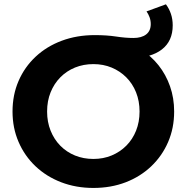

<svg xmlns="http://www.w3.org/2000/svg" viewBox="-20 -878 884 909"><path d="M422.2 11.8Q339.6 11.8 269.5 -15.2Q199.4 -42.2 147.9 -91.1Q96.4 -140 67.9 -206.1Q39.3 -272.2 39.3 -350Q39.3 -428.8 67.9 -494.7Q96.4 -560.6 148.6 -609.5Q200.8 -658.4 272.3 -685.1Q343.8 -711.8 428.6 -711.8Q485.2 -711.8 529.9 -705Q574.6 -698.2 611.6 -698.2Q650.1 -698.2 671.9 -715Q693.7 -731.8 693.7 -764Q693.7 -781.6 687.9 -796.9Q682.1 -812.2 673.7 -824L765.5 -857.6Q780.7 -837.4 789.2 -812.3Q797.7 -787.2 797.7 -758Q797.7 -683.5 746.2 -643.8Q694.8 -604.2 605.4 -604.2Q567.3 -604.2 530 -609Q492.8 -613.8 458.4 -618.2L649 -641.9Q695.4 -613.1 730.5 -569Q765.5 -524.9 785 -469.4Q804.5 -413.8 804.5 -350Q804.5 -271.6 775.9 -205.5Q747.3 -139.4 695.8 -90.5Q644.3 -41.6 574.8 -14.9Q505.2 11.8 422.2 11.8ZM422.2 -125.5Q469.1 -125.5 508.7 -142Q548.4 -158.6 578 -188.3Q607.7 -218.1 624.2 -259.3Q640.7 -300.6 640.7 -350Q640.7 -399.4 624.2 -440.7Q607.7 -481.9 578 -511.7Q548.4 -541.4 508.7 -558Q469.1 -574.5 422.2 -574.5Q375.3 -574.5 335.3 -558.3Q295.4 -542 265.7 -512Q236.1 -481.9 219.6 -441Q203 -400.1 203 -350Q203 -300.6 219.6 -259.3Q236.1 -218.1 265.7 -188Q295.4 -158 335.3 -141.7Q375.3 -125.5 422.2 -125.5Z"/></svg>

Font: Montserrat Thin
Style: Regular
Weight: 100
Designer: Julieta Ulanovsky
Foundry: Julieta Ulanovsky
Version: Version 9.000